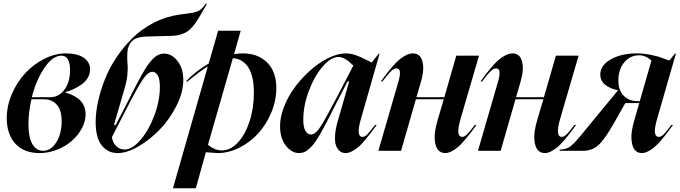

<svg xmlns="http://www.w3.org/2000/svg" viewBox="-20 -805 3628 1025"><path d="M16.1 -174.8Q16.1 -240.2 43.7 -304Q71.3 -367.7 115.2 -414.8Q159.2 -461.9 216.6 -491Q273.9 -520 331.1 -520Q393.6 -520 427.2 -496.6Q460.9 -473.1 460.9 -434.1Q460.9 -410.2 448.5 -389.4Q436 -368.7 415.3 -354Q394.5 -339.4 372.8 -329.3Q351.1 -319.3 328.1 -313V-311Q347.2 -306.2 363.8 -298.6Q380.4 -291 398.2 -277.8Q416 -264.6 426.5 -243.2Q437 -221.7 437 -194.8Q437 -157.7 417.2 -120.4Q397.5 -83 364.5 -53.7Q331.5 -24.4 285.6 -6.1Q239.7 12.2 190.9 12.2Q108.4 12.2 62.3 -37.6Q16.1 -87.4 16.1 -174.8ZM131.8 -144Q131.8 -71.8 152.8 -35.9Q173.8 0 210.9 0Q252 0 280.5 -45.4Q309.1 -90.8 309.1 -157.2Q309.1 -216.3 283.7 -245.6Q258.3 -274.9 214.8 -274.9H147.9Q131.8 -204.1 131.8 -144ZM149.9 -286.1H248Q294.9 -286.1 324.5 -327.1Q354 -368.2 354 -430.2Q354 -507.8 308.1 -507.8Q261.7 -507.8 217.8 -443.8Q173.8 -379.9 149.9 -286.1Z M793.5 -421.9Q769.5 -421.9 740 -377.2Q710.4 -332.5 647.5 -209L577.6 -73.2Q580.6 -45.9 599.1 -26.4Q617.7 -6.8 645.5 -6.8Q685.5 -6.8 729.7 -57.6Q773.9 -108.4 803.7 -187.7Q833.5 -267.1 833.5 -341.8Q833.5 -383.3 822 -402.6Q810.5 -421.9 793.5 -421.9ZM490.7 -153.8Q490.7 -205.6 503.7 -264.2Q516.6 -322.8 540.8 -383.5Q564.9 -444.3 603.8 -501.5Q642.6 -558.6 690.7 -605.2Q738.8 -651.9 803 -684.6Q867.2 -717.3 938.5 -727.1L989.7 -733.9Q1026.9 -738.8 1043.7 -749Q1060.5 -759.3 1078.6 -785.2H1085.4L1049.8 -724.1Q1036.6 -701.7 1028.1 -688.7Q1019.5 -675.8 1005.6 -659.9Q991.7 -644 977.8 -635.5Q963.9 -627 944.1 -620.6Q924.3 -614.3 900.4 -613.8L761.7 -609.9Q715.8 -608.4 693.6 -593Q671.4 -577.6 662.6 -544.9Q659.2 -527.3 659.2 -503.4Q659.2 -479.5 661.1 -459.5Q663.1 -439.5 660.2 -407.2Q657.2 -375 647.5 -340.8L588.4 -138.2H597.7L637.7 -214.8Q649.9 -238.3 665.3 -268.6Q680.7 -298.8 690.7 -318.6Q700.7 -338.4 713.4 -362.8Q726.1 -387.2 735.1 -402.8Q744.1 -418.5 755.1 -436.8Q766.1 -455.1 774.9 -466.1Q783.7 -477.1 793.9 -488.3Q804.2 -499.5 813.7 -505.6Q823.2 -511.7 833.7 -515.4Q844.2 -519 855.5 -519Q896 -519 927.2 -480Q958.5 -440.9 958.5 -377.9Q958.5 -312.5 922.4 -240.7Q886.2 -168.9 833.7 -114.3Q781.2 -59.6 719.5 -23.7Q657.7 12.2 608.4 12.2Q555.7 12.2 523.2 -28.6Q490.7 -69.3 490.7 -153.8Z M1144.5 -641.1H1265.1L1229.5 -516.1Q1251 -520 1276.4 -520Q1356.9 -520 1406 -471.4Q1455.1 -422.9 1455.1 -335Q1455.1 -268.6 1428.5 -204.6Q1401.9 -140.6 1358.9 -93.3Q1315.9 -45.9 1258.3 -16.8Q1200.7 12.2 1142.1 12.2Q1137.2 12.2 1079.1 7.8L1025.4 200.2H903.3L1089.4 -450.2Q1048.8 -426.3 981.4 -370.1H972.2Q1024.9 -425.8 1094.2 -465.8ZM1090.3 -32.2Q1125.5 -2 1164.6 -2Q1210 -2 1249.3 -43.5Q1288.6 -85 1312 -156.2Q1335.4 -227.5 1335.4 -310.1Q1335.4 -397.9 1305.9 -444.6Q1276.4 -491.2 1223.1 -494.1Z M1640.1 -86.9Q1664.1 -86.9 1691.4 -129.4Q1718.8 -171.9 1785.2 -298.8L1866.2 -455.1Q1851.6 -469.2 1841.6 -477.5Q1831.5 -485.8 1816.2 -493.4Q1800.8 -501 1787.1 -501Q1747.1 -501 1702.9 -450.2Q1658.7 -399.4 1628.9 -320.1Q1599.1 -240.7 1599.1 -166Q1599.1 -124.5 1611.1 -105.7Q1623 -86.9 1640.1 -86.9ZM1475.1 -130.9Q1475.1 -174.8 1491.7 -222.4Q1508.3 -270 1535.6 -312.3Q1563 -354.5 1599.1 -393.1Q1635.3 -431.6 1673.8 -459.5Q1712.4 -487.3 1752.2 -503.7Q1792 -520 1825.2 -520Q1832 -520 1838.9 -519.3Q1845.7 -518.6 1851.3 -517.8Q1856.9 -517.1 1864.7 -514.6Q1872.6 -512.2 1877.2 -511Q1881.8 -509.8 1890.9 -506.1Q1899.9 -502.4 1903.8 -500.7Q1907.7 -499 1918.2 -493.9Q1928.7 -488.8 1932.4 -487.1Q1936 -485.4 1948.2 -479.2Q1960.4 -473.1 1964.4 -471.2L2001.5 -518.1H2006.3L1906.2 -168Q1879.4 -74.2 1915.5 -74.2Q1927.7 -74.2 1941.7 -88.4Q1955.6 -102.5 1982.4 -138.2H1991.2Q1969.2 -108.4 1959.5 -95.5Q1949.7 -82.5 1928.5 -57.1Q1907.2 -31.7 1893.3 -20Q1879.4 -8.3 1860.6 2Q1841.8 12.2 1825.2 12.2Q1808.1 12.2 1795.2 2.7Q1782.2 -6.8 1774.4 -26.6Q1766.6 -46.4 1768.8 -82.5Q1771 -118.7 1785.2 -166L1844.2 -370.1H1835.4L1795.4 -293Q1782.2 -268.1 1764.9 -233.6Q1747.6 -199.2 1737.1 -178.7Q1726.6 -158.2 1712.4 -131.1Q1698.2 -104 1688.7 -88.1Q1679.2 -72.3 1667 -53.7Q1654.8 -35.2 1645 -24.9Q1635.3 -14.6 1623.8 -5.1Q1612.3 4.4 1600.8 8.3Q1589.4 12.2 1577.1 12.2Q1537.1 12.2 1506.1 -27.3Q1475.1 -66.9 1475.1 -130.9Z M2106.9 -369.1Q2127.4 -439.9 2097.2 -439.9Q2082 -439.9 2065.4 -423.1Q2048.8 -406.2 2022 -370.1H2013.2Q2032.7 -397 2044.7 -412.6Q2056.6 -428.2 2076.9 -451.4Q2097.2 -474.6 2112.8 -487.5Q2128.4 -500.5 2147.7 -510.3Q2167 -520 2184.1 -520Q2207 -520 2221.2 -505.1Q2235.4 -490.2 2239 -454.8Q2242.7 -419.4 2225.1 -360.8L2203.1 -286.1H2352.1L2416 -507.8H2537.1L2438 -168Q2411.1 -74.2 2447.8 -74.2Q2460 -74.2 2474.4 -88.9Q2488.8 -103.5 2515.1 -138.2H2523.9Q2502.9 -109.9 2492.2 -95.5Q2481.4 -81.1 2460.7 -56.9Q2439.9 -32.7 2425.3 -20.3Q2410.6 -7.8 2392.1 2.2Q2373.5 12.2 2356.9 12.2Q2333.5 12.2 2318.8 -4.4Q2304.2 -21 2300.8 -60.8Q2297.4 -100.6 2316.9 -166L2349.1 -274.9H2200.2L2121.1 0H2000Z M2638.7 -369.1Q2659.2 -439.9 2628.9 -439.9Q2613.8 -439.9 2597.2 -423.1Q2580.6 -406.2 2553.7 -370.1H2544.9Q2564.5 -397 2576.4 -412.6Q2588.4 -428.2 2608.6 -451.4Q2628.9 -474.6 2644.5 -487.5Q2660.2 -500.5 2679.4 -510.3Q2698.7 -520 2715.8 -520Q2738.8 -520 2752.9 -505.1Q2767.1 -490.2 2770.8 -454.8Q2774.4 -419.4 2756.8 -360.8L2734.9 -286.1H2883.8L2947.8 -507.8H3068.8L2969.7 -168Q2942.9 -74.2 2979.5 -74.2Q2991.7 -74.2 3006.1 -88.9Q3020.5 -103.5 3046.9 -138.2H3055.7Q3034.7 -109.9 3023.9 -95.5Q3013.2 -81.1 2992.4 -56.9Q2971.7 -32.7 2957 -20.3Q2942.4 -7.8 2923.8 2.2Q2905.3 12.2 2888.7 12.2Q2865.2 12.2 2850.6 -4.4Q2835.9 -21 2832.5 -60.8Q2829.1 -100.6 2848.6 -166L2880.9 -274.9H2731.9L2652.8 0H2531.7Z M2967.3 -5.9Q2999 -7.3 3018.8 -19.5Q3038.6 -31.7 3072.3 -71.8L3278.3 -321.8V-323.2Q3235.4 -332 3210 -353.3Q3184.6 -374.5 3184.6 -407.2Q3184.6 -456.1 3240.5 -488Q3296.4 -520 3380.4 -520Q3413.6 -520 3448.5 -513.2Q3483.4 -506.3 3499.8 -501Q3516.1 -495.6 3553.2 -481.9L3583.5 -519H3588.4L3487.3 -168Q3460.4 -74.2 3497.6 -74.2Q3509.8 -74.2 3523.7 -88.4Q3537.6 -102.5 3564.5 -138.2H3573.2Q3552.2 -109.9 3541.5 -95.5Q3530.8 -81.1 3510 -56.9Q3489.3 -32.7 3474.6 -20.3Q3460 -7.8 3441.4 2.2Q3422.9 12.2 3406.2 12.2Q3383.3 12.2 3368.9 -4.4Q3354.5 -21 3351.1 -60.8Q3347.7 -100.6 3367.2 -166L3392.6 -254.9H3318.4L3255.4 -144Q3207.5 -59.6 3174.3 -29.8Q3141.1 0 3092.3 0H2967.3ZM3281.2 -379.9Q3279.8 -325.7 3308.3 -295.4Q3336.9 -265.1 3383.3 -265.1H3395.5L3457.5 -481Q3428.7 -509.8 3391.6 -509.8Q3345.2 -509.8 3314 -473.9Q3282.7 -438 3281.2 -379.9Z"/></svg>

Font: Nyght Serif Medium Italic
Style: Regular
Weight: 500
Italic angle: -16°
Designer: Maksym Kobuzan
Version: Version 0.410;Glyphs 3.1.2 (3151)